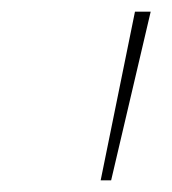

<svg xmlns="http://www.w3.org/2000/svg" viewBox="-20 -678 296 330"><path d="M212 -658H239L171 -368H153Z"/></svg>

Font: Ysabeau Infant Extralight
Style: Italic
Weight: 200
Italic angle: -12°
Designer: Christian Thalmann (Catharsis Fonts)
Version: Version 0.003